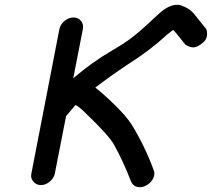

<svg xmlns="http://www.w3.org/2000/svg" viewBox="-20 -771 885 802"><path d="M565 11Q537 11 527 -14Q493 -101 456 -167Q434 -206 341 -295Q330 -306 326.5 -309Q323 -312 321 -314Q307 -327 296 -332H295Q293 -330 292.5 -329Q292 -328 256 -286L209 -46Q205 -27 188 -12.5Q171 2 151 2Q131 2 119 -13Q110 -24 110 -37Q110 -41 111 -46L228 -649Q232 -669 249.5 -683.5Q267 -698 287 -698Q307 -698 318 -684Q327 -673 327 -659Q327 -654 326 -649L286 -444Q364 -511 448 -560Q490 -584 519 -605Q554 -631 599 -672Q614 -687 622 -694L651 -720Q688 -751 720 -751Q727 -751 735 -749Q773 -736 793 -710L842 -649Q845 -638 845 -629Q845 -624 844 -619Q841 -604 828 -593Q804 -573 788 -573Q772 -573 754 -585Q710 -641 703 -646L676 -625Q606 -560 514 -502Q439 -452 378 -405Q411 -380 459 -333Q507 -286 529 -252Q584 -163 621 -63Q625 -54 625 -46Q625 -42 624 -39Q618 -11 590 4Q577 11 565 11Z"/></svg>

Font: Bad Comic
Style: Italic
Weight: 400
Italic angle: -11°
Designer: GGBotNet
Foundry: GGBotNet
Version: 0.95